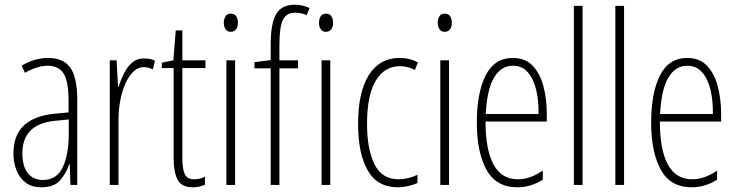

<svg xmlns="http://www.w3.org/2000/svg" viewBox="-20 -785 3126 815"><path d="M184 -539Q250 -539 279 -497Q308 -455 308 -359V0H279L276 -89H274Q262 -51 236 -20.5Q210 10 156 10Q114 10 88 -10.5Q62 -31 49.5 -63.5Q37 -96 37 -133Q37 -212 82 -253Q127 -294 210 -302L271 -308V-356Q271 -440 250 -473Q229 -506 182 -506Q163 -506 138.5 -499Q114 -492 86 -476L72 -506Q126 -539 184 -539ZM212 -272Q75 -258 75 -134Q75 -79 98 -50Q121 -21 162 -21Q221 -21 246.5 -75.5Q272 -130 272 -218V-278Z M592 -537Q602 -537 614.5 -535Q627 -533 638 -527L629 -491Q622 -494 612 -497Q602 -500 591 -500Q565 -500 545 -480Q525 -460 511 -427.5Q497 -395 490 -355.5Q483 -316 483 -278V0H446V-529H475L481 -416H483Q492 -444 505.5 -472Q519 -500 540 -518.5Q561 -537 592 -537Z M804 -24Q817 -24 829 -27Q841 -30 850 -35V-1Q839 4 826.5 7Q814 10 798 10Q751 10 734 -22Q717 -54 717 -116V-496H667V-519L716 -529L726 -656H754V-529H852V-496H754V-115Q754 -69 764 -46.5Q774 -24 804 -24Z M960 -727Q976 -727 983 -715.5Q990 -704 990 -689Q990 -671 982 -660.5Q974 -650 959 -650Q945 -650 937.5 -661Q930 -672 930 -688Q930 -704 937 -715.5Q944 -727 960 -727ZM978 -529V0H941V-529Z M1245 -495H1166V0H1129V-495H1060V-521L1129 -530V-598Q1129 -683 1151.5 -724Q1174 -765 1232 -765Q1250 -765 1265.5 -761Q1281 -757 1294 -751L1282 -721Q1270 -726 1257.5 -728.5Q1245 -731 1233 -731Q1195 -731 1180.5 -700Q1166 -669 1166 -593V-529H1245Z M1364 -727Q1380 -727 1387 -715.5Q1394 -704 1394 -689Q1394 -671 1386 -660.5Q1378 -650 1363 -650Q1349 -650 1341.5 -661Q1334 -672 1334 -688Q1334 -704 1341 -715.5Q1348 -727 1364 -727ZM1382 -529V0H1345V-529Z M1668 10Q1582 10 1541 -61.5Q1500 -133 1500 -258Q1500 -395 1546 -467Q1592 -539 1675 -539Q1720 -539 1754 -520L1741 -488Q1712 -504 1677 -504Q1612 -504 1575 -442.5Q1538 -381 1538 -259Q1538 -152 1569.5 -88Q1601 -24 1672 -24Q1711 -24 1752 -43V-8Q1734 0 1711.5 5Q1689 10 1668 10Z M1868 -727Q1884 -727 1891 -715.5Q1898 -704 1898 -689Q1898 -671 1890 -660.5Q1882 -650 1867 -650Q1853 -650 1845.5 -661Q1838 -672 1838 -688Q1838 -704 1845 -715.5Q1852 -727 1868 -727ZM1886 -529V0H1849V-529Z M2157 -539Q2210 -539 2241.5 -505.5Q2273 -472 2287 -418Q2301 -364 2301 -303V-269H2041Q2041 -149 2075 -86.5Q2109 -24 2178 -24Q2231 -24 2284 -61V-22Q2262 -8 2234.5 1Q2207 10 2176 10Q2086 10 2045 -64.5Q2004 -139 2004 -264Q2004 -391 2041.5 -465Q2079 -539 2157 -539ZM2157 -506Q2107 -506 2077 -455.5Q2047 -405 2042 -301H2266Q2267 -357 2256 -403.5Q2245 -450 2220.5 -478Q2196 -506 2157 -506Z M2453 0H2416V-760H2453Z M2629 0H2592V-760H2629Z M2897 -539Q2950 -539 2981.5 -505.5Q3013 -472 3027 -418Q3041 -364 3041 -303V-269H2781Q2781 -149 2815 -86.5Q2849 -24 2918 -24Q2971 -24 3024 -61V-22Q3002 -8 2974.5 1Q2947 10 2916 10Q2826 10 2785 -64.5Q2744 -139 2744 -264Q2744 -391 2781.5 -465Q2819 -539 2897 -539ZM2897 -506Q2847 -506 2817 -455.5Q2787 -405 2782 -301H3006Q3007 -357 2996 -403.5Q2985 -450 2960.5 -478Q2936 -506 2897 -506Z"/></svg>

Font: Noto Sans Devanagari ExtraCondensed ExtraLight
Style: Regular
Weight: 200
Width: 2
Designer: Jelle Bosma - Monotype Design Team
Foundry: Monotype Imaging Inc.
Version: Version 2.004; ttfautohint (v1.8.4.7-5d5b)